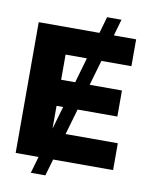

<svg xmlns="http://www.w3.org/2000/svg" viewBox="-98 -889 814 1052"><g transform="rotate(10 309.5 -363.0)"><path d="M147.5 92.8 174.3 0H46.9V-727.5H384.8L411.1 -819.3H491.2L464.8 -727.5H588.9V-578.1H421.9L381.3 -438H561V-293H339.8L298.3 -149.4H588.9V0H255.4L228.5 92.8ZM300.8 -438 341.3 -578.1H222.7V-438ZM222.7 -166.5 259.3 -293H222.7Z"/></g></svg>

Font: Inter Display ExtraBold
Style: Regular
Weight: 800
Designer: Rasmus Andersson
Foundry: rsms
Version: Version 4.000;git-a52131595